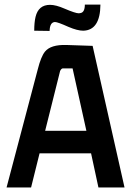

<svg xmlns="http://www.w3.org/2000/svg" viewBox="-20 -821 573 841"><path d="M525.4 0 385.7 -620.1 270.5 -624Q202.1 -626 176.8 -594.7Q159.2 -572.3 145.5 -517.6L8.8 0H116.2L153.3 -149.4H378.9L411.1 0ZM243.2 -509.8Q248 -520.5 254.9 -521.5H297.9L358.4 -248H177.7ZM197.3 -685.5Q198.2 -723.6 220.7 -724.6Q232.4 -724.6 280.3 -703.1Q319.3 -686.5 344.7 -686.5Q418.9 -688.5 419.9 -800.8H351.6Q351.6 -766.6 332 -763.7Q328.1 -762.7 325.2 -762.7Q310.5 -762.7 262.7 -783.2Q224.6 -799.8 199.2 -799.8Q148.4 -799.8 135.7 -747.1Q129.9 -722.7 129.9 -686.5Z"/></svg>

Font: Gemunu Libre
Style: Bold
Weight: 700
Designer: Pushpananda Ekanayake, Sol Matas, Kosala Senevirathne
Foundry: Mooniak
Version: Version 1.001